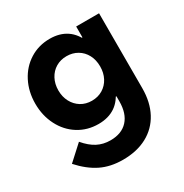

<svg xmlns="http://www.w3.org/2000/svg" viewBox="-171 -651 963 1007"><g transform="rotate(-30 310.0 -147.0)"><path d="M269 -2Q201.7 -2 147.9 -35.6Q94.2 -69.3 64 -128.4Q33.7 -187.5 33.7 -259.8Q33.7 -332.5 64 -391.4Q94.2 -450.2 147.9 -483.9Q201.7 -517.6 269 -517.6Q329.1 -517.6 370.8 -489.3Q412.6 -460.9 434.6 -403.8Q456.5 -346.7 456.5 -259.8L406.7 -438H469.2V-81.5H406.7L456.5 -259.8Q456.5 -173.8 434.6 -116.2Q412.6 -58.6 370.8 -30.3Q329.1 -2 269 -2ZM426.3 -259.8Q426.3 -299.3 410.2 -329.8Q394 -360.4 365.2 -377.4Q336.4 -394.5 299.8 -394.5Q263.2 -394.5 234.6 -377.4Q206.1 -360.4 189.7 -329.6Q173.3 -298.8 173.3 -259.8Q173.3 -221.2 189.7 -190.4Q206.1 -159.7 234.6 -142.3Q263.2 -125 299.8 -125Q336.4 -125 365.2 -142.3Q394 -159.7 410.2 -190.4Q426.3 -221.2 426.3 -259.8ZM42.5 108.9 132.3 26.9Q166 66.9 201.4 85.2Q236.8 103.5 280.3 103.5Q348.1 103.5 385 63.2Q421.9 22.9 421.9 -50.8V-118.2L444.3 -252L421.9 -402.3V-503.9H560.5V-50.8Q560.5 34.2 527.3 96.2Q494.1 158.2 432.4 191.4Q370.6 224.6 286.1 224.6Q210.9 224.6 153.3 196.3Q95.7 168 42.5 108.9Z"/></g></svg>

Font: Wanted Sans Std Variable
Style: Regular
Weight: 400
Designer: Original Design by Kil Hyung-jin and Kang Hanbin, Wanted Lab, Inc;
Foundry: Wanted Lab, Inc.
Version: Version 1.003;Glyphs 3.2 (3227)